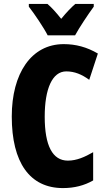

<svg xmlns="http://www.w3.org/2000/svg" viewBox="-20 -949 543 979"><path d="M223 -769H363C384 -808 430 -877 458 -915V-929H364C343 -911 320 -887 292 -853C266 -886 243 -911 222 -929H127V-915C154 -881 205 -805 223 -769ZM318 -585C361 -585 398 -569 435 -542L479 -676C423 -709 366 -724 305 -724C139 -724 40 -574 40 -355C40 -120 132 10 301 10C359 10 410 -3 455 -29V-173C413 -149 372 -130 326 -130C248 -130 208 -206 208 -354C208 -495 246 -585 318 -585Z"/></svg>

Font: Noto Sans Bengali ExtraCondensed ExtraBold
Style: Regular
Weight: 800
Width: 2
Designer: Joana Ranito - Universal Thirst; Jelle Bosma - Monotype Design Team
Foundry: Universal Thirst ehf.
Version: Version 3.000